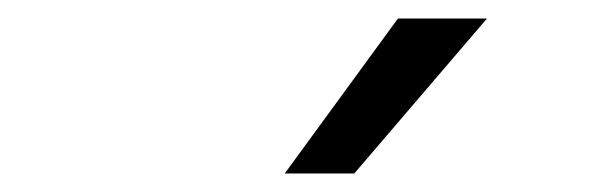

<svg xmlns="http://www.w3.org/2000/svg" viewBox="-20 -770 640 207"><path d="M409 -750H505L362 -583H287Z"/></svg>

Font: Work Sans
Style: Italic
Weight: 400
Italic angle: -13°
Designer: Wei Huang
Foundry: Wei Huang
Version: Version 2.012